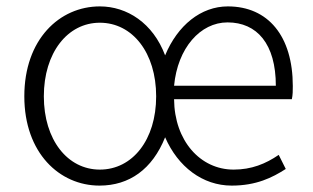

<svg xmlns="http://www.w3.org/2000/svg" viewBox="-20 -567 977 600"><path d="M291 13C384 13 456 -38 496 -138C536 -46 613 13 704 13C781 13 831 -12 873 -39L851 -83C810 -55 766 -37 710 -37C606 -37 525 -127 524 -257H892C895 -270 895 -284 895 -298C895 -454 818 -547 692 -547C608 -547 535 -488 496 -394C458 -495 377 -547 292 -547C166 -547 56 -444 56 -266C56 -89 166 13 291 13ZM292 -37C191 -37 117 -130 117 -266C117 -402 191 -496 292 -496C394 -496 468 -402 468 -266C468 -130 394 -37 292 -37ZM524 -299C535 -417 606 -497 691 -497C783 -497 842 -430 842 -299Z"/></svg>

Font: Noto Sans CJK KR Light
Style: Regular
Weight: 300
Designer: Ryoko NISHIZUKA (kana & ideographs); Paul D. Hunt (Latin, Greek & Cyrillic); Wenlong ZHANG (bopomofo); Sandoll Communica
Foundry: Adobe Systems Incorporated
Version: Version 1.004;PS 1.004;hotconv 1.0.82;makeotf.lib2.5.63406